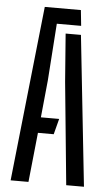

<svg xmlns="http://www.w3.org/2000/svg" viewBox="-56 -837 500 874"><g transform="rotate(5 194.0 -400.0)"><path d="M26.6 0 112.7 -800H277.7L285.1 -728.5H173.9L155.7 -468L138.8 -297.7H222.3L203.7 -226.2H131.6L108.1 0ZM280.6 0 234.5 -469.3 217.8 -687.4H287.8L361.7 0Z"/></g></svg>

Font: Big Shoulders Stencil Text Thin
Style: Regular
Weight: 100
Designer: Patric King
Foundry: XO Type Co
Version: Version 2.001